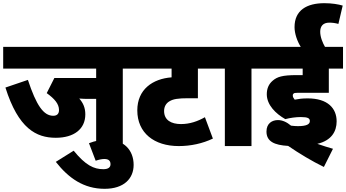

<svg xmlns="http://www.w3.org/2000/svg" viewBox="-20 -916 2171 1204"><path d="M750 -486H828V-622H0V-486H583V-427H321L273 -332C323 -296 350 -264 350 -226C350 -201 336 -190 314 -190C253 -190 208 -255 155 -415L14 -367C95 -110 207 -52 330 -52C443 -52 515 -106 515 -199C515 -239 502 -270 477 -298C496 -296 519 -296 539 -296H583V0H750Z M538 -18 580 92C597 86 618 81 634 81C661 81 673 92 673 114C673 134 658 145 628 145C569 145 517 121 442 29L330 99C410 201 505 268 636 268C758 268 818 203 818 118C818 25 756 -40 654 -40C611 -40 577 -33 538 -18Z M1340 -486V-622H814V-486H1056V-431C937 -422 841 -355 841 -224C841 -82 947 0 1101 0C1176 0 1250 -16 1315 -47L1265 -181C1219 -155 1170 -138 1115 -138C1053 -138 1009 -163 1009 -220C1009 -248 1022 -269 1043 -281C1066 -295 1097 -300 1160 -300H1221V-486Z M1557 -486H1635V-622H1326V-486H1390V0H1557Z M1866 -182C1911 -182 1923 -174 1923 -157C1923 -138 1905 -125 1848 -125C1836 -125 1822 -126 1805 -128C1779 -150 1751 -163 1723 -163C1687 -163 1651 -143 1651 -91C1651 -29 1700 -6 1787 -1C1857 47 1935 94 2011 131L2068 17C2040 9 2004 -2 1970 -14C2059 -35 2091 -92 2091 -155C2091 -237 2035 -299 1910 -299C1874 -299 1854 -296 1828 -291C1821 -300 1816 -307 1816 -318C1816 -322 1817 -326 1820 -328C1824 -333 1830 -334 1845 -334H2042V-486H2131V-622H2018C2004 -646 1988 -683 1988 -717C1988 -751 2005 -774 2045 -774C2065 -774 2085 -771 2102 -766L2129 -881C2102 -889 2062 -896 2014 -896C1904 -896 1827 -852 1827 -746C1827 -705 1844 -657 1866 -622H1621V-486H1878V-445H1840C1750 -445 1718 -434 1690 -410C1664 -388 1653 -359 1653 -325C1653 -258 1709 -203 1769 -169C1799 -177 1836 -182 1866 -182Z"/></svg>

Font: Noto Sans SemiCondensed Black
Style: Italic
Weight: 900
Width: 4
Italic angle: -12°
Designer: Monotype Design Team
Foundry: Monotype Imaging Inc.
Version: Version 2.013